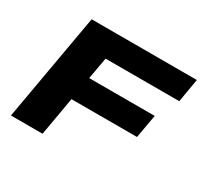

<svg xmlns="http://www.w3.org/2000/svg" viewBox="-143 -878 1123 1068"><g transform="rotate(30 418.0 -344.0)"><path d="M39.1 0 160.2 -688H835.9L810.1 -537.1H336.9L312 -397.9H732.9L706.1 -247.1H285.2L242.2 0Z"/></g></svg>

Font: Archivo Expanded ExtraBold
Style: Italic
Weight: 800
Width: 7
Italic angle: -10°
Designer: Hector Gatti
Foundry: Omnibus-Type
Version: Version 2.001